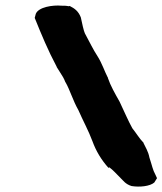

<svg xmlns="http://www.w3.org/2000/svg" viewBox="-20 -679 599 708"><path d="M108 -613C133 -551 157 -493 189 -433V-432L201 -413C210 -399 216 -390 221 -376L222 -375C238 -347 249 -308 269 -273C285 -236 307 -196 321 -158C334 -122 354 -89 380 -60L383 -62C397 -52 408 -39 427 -20C433 -15 442 0 465 7C495 12 533 8 549 -6L559 -22L553 -35C543 -53 541 -68 531 -98C527 -120 516 -137 509 -152V-154H508C495 -167 481 -190 468 -206C453 -233 439 -266 421 -304C404 -334 387 -364 378 -391V-393L377 -394C366 -415 356 -446 340 -471C323 -497 311 -523 293 -556V-555V-556C289 -564 282 -595 278 -615C269 -638 255 -648 237 -657L233 -656C225 -658 216 -658 207 -658C174 -661 122 -653 112 -628Z"/></svg>

Font: Vapor
Style: BlkObl
Weight: 900
Foundry: Cannot Into Space Fonts
Version: Version 0.179